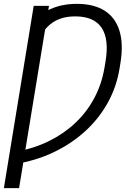

<svg xmlns="http://www.w3.org/2000/svg" viewBox="-55 -757 651 981"><path d="M195.3 -727.1 42.5 204.1H-35.2L117.2 -727.1ZM20.5 81.1 30.8 17.6Q120.1 1 196 -36.6Q272 -74.2 330.3 -129.4Q388.7 -184.6 426.5 -255.4Q464.4 -326.2 478.5 -409.2L483.4 -438Q493.7 -497.6 488.8 -541.7Q483.9 -585.9 464.1 -615.2Q444.3 -644.5 410.6 -658.9Q377 -673.3 329.1 -673.3Q284.2 -673.3 249.3 -660.2Q214.4 -647 188 -620.4Q161.6 -593.8 141.6 -553.2L161.1 -687.5Q198.2 -712.4 241.9 -724.9Q285.6 -737.3 337.4 -737.3Q423.8 -737.3 478.8 -702.9Q533.7 -668.5 554.9 -601.3Q576.2 -534.2 560.5 -436L556.2 -409.2Q541 -313.5 495.1 -231.2Q449.2 -148.9 378.2 -84.7Q307.1 -20.5 216.3 22.2Q125.5 64.9 20.5 81.1Z"/></svg>

Font: Inter 17pt Light
Style: Italic
Weight: 300
Italic angle: -9.3988°
Version: Version 4.001;git-66647c0bb